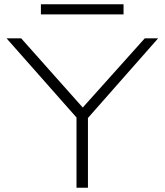

<svg xmlns="http://www.w3.org/2000/svg" viewBox="-20 -886 777 906"><path d="M341 0V-357L353 -318L11 -705H80L371 -378H370L663 -705H726L385 -318L395 -357V0ZM173 -818V-866H563V-818Z"/></svg>

Font: Nunito Sans 7pt Expanded ExtraLight
Style: Regular
Weight: 250
Width: 7
Designer: Vernon Adams
Foundry: Vernon Adams
Version: Version 3.101;gftools[0.9.27]